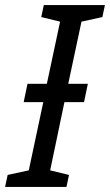

<svg xmlns="http://www.w3.org/2000/svg" viewBox="-56 -734 432 754"><path d="M-36 0 -26 -47 57 -65 114 -333H37L52 -405H128L180 -649L106 -667L116 -714H356L346 -667L264 -649L212 -405H289L274 -333H197L141 -65L215 -47L205 0Z"/></svg>

Font: Noto Sans UI SemiCondensed
Style: Italic
Weight: 400
Width: 4
Italic angle: -12°
Designer: Monotype Design Team
Foundry: Monotype Imaging Inc.
Version: Version 1.901